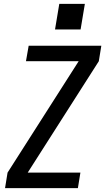

<svg xmlns="http://www.w3.org/2000/svg" viewBox="-20 -971 543 991"><path d="M6 0 19 -80 386 -655H114L128 -735H503L490 -655L123 -80H395L382 0ZM264 -819 286 -951H418L396 -819Z"/></svg>

Font: Iosevka SS04 Medium Oblique
Style: Regular
Weight: 500
Italic angle: -9°
Monospace: yes
Designer: Belleve Invis
Foundry: Belleve Invis
Version: Version 19.0.0; ttfautohint (v1.8.4)